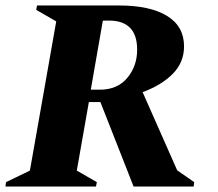

<svg xmlns="http://www.w3.org/2000/svg" viewBox="-50 -680 795 700"><path d="M-30 0 -28 -16 59 -58 155 -602 82 -644 85 -660H384Q497 -660 559 -622Q621 -584 621 -511Q621 -453 580.5 -411.5Q540 -370 470 -344L596 -59L658 -16L656 0H437L316 -308H274L230 -58L303 -16L300 0ZM347 -605H325L281 -353H314Q378 -353 414 -396Q450 -439 450 -499Q450 -605 347 -605Z"/></svg>

Font: Spectral SC ExtraBold
Style: Italic
Weight: 800
Italic angle: -10°
Designer: Jean-Baptiste Levee
Foundry: Production Type
Version: Version 2.001